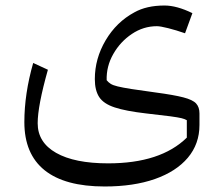

<svg xmlns="http://www.w3.org/2000/svg" viewBox="-20 -429 798 689"><path d="M644 -309.6Q611.8 -320.8 583.5 -327.9Q555.2 -335 543 -335Q494.6 -335 453.1 -307.1Q411.6 -279.3 386.5 -235.1Q361.3 -190.9 362.8 -141.1Q369.1 -133.3 377.2 -128.2Q385.3 -123 402.3 -118.9Q419.4 -114.7 451.4 -109.6Q483.4 -104.5 538.1 -97.2Q604 -88.4 637.9 -79.6Q671.9 -70.8 683.8 -57.6Q695.8 -44.4 695.8 -22V19.5Q695.8 87.4 654.1 137Q612.3 186.5 535.9 213.4Q459.5 240.2 355.5 240.2Q212.9 240.2 140.1 181.9Q67.4 123.5 67.4 9.3Q67.4 -92.3 99.1 -203.1L151.9 -178.7Q115.2 -48.8 115.2 13.2Q115.2 82 181.4 119.6Q247.6 157.2 368.2 157.2Q556.2 157.2 650.4 64.9V2.4Q643.1 -2 631.3 -4.9Q619.6 -7.8 590.8 -11.7Q562 -15.6 503.9 -22Q431.6 -30.3 391.6 -43.5Q351.6 -56.6 335.9 -80.8Q320.3 -105 320.3 -145Q320.3 -218.8 359.1 -284.4Q397.9 -350.1 462.4 -384.8Q505.9 -409.2 570.3 -409.2Q614.3 -409.2 670.4 -381.8Z"/></svg>

Font: Pinar-DS3-FD Regular
Style: Regular
Weight: 400
Designer: Amin Abedi
Version: Version 3.000